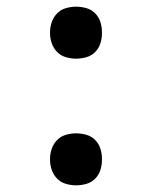

<svg xmlns="http://www.w3.org/2000/svg" viewBox="-20 -548 457 576"><path d="M208 8Q193 8 177.5 3.5Q162 -1 151 -12.5Q140 -24 135 -39Q130 -54 130 -70Q130 -86 135 -101Q140 -116 151 -127.5Q162 -139 177.5 -143.5Q193 -148 208 -148Q224 -148 239.5 -143.5Q255 -139 266 -127.5Q277 -116 281.5 -101Q286 -86 286 -70Q286 -54 281.5 -39Q277 -24 266 -12.5Q255 -1 239.5 3.5Q224 8 208 8ZM208 -372Q193 -372 177.5 -376.5Q162 -381 151 -392.5Q140 -404 135 -419Q130 -434 130 -450Q130 -466 135 -481Q140 -496 151 -507.5Q162 -519 177.5 -523.5Q193 -528 208 -528Q224 -528 239.5 -523.5Q255 -519 266 -507.5Q277 -496 281.5 -481Q286 -466 286 -450Q286 -434 281.5 -419Q277 -404 266 -392.5Q255 -381 239.5 -376.5Q224 -372 208 -372Z"/></svg>

Font: Huly
Style: Regular
Weight: 400
Designer: Belleve Invis
Foundry: Belleve Invis
Version: Version 33.2.5; ttfautohint (v1.8.4)